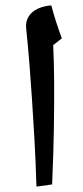

<svg xmlns="http://www.w3.org/2000/svg" viewBox="-20 -697 309 711"><path d="M115 -6Q112 -104 107.5 -182.5Q103 -261 98.5 -329Q94 -397 89 -460Q84 -523 77 -591Q74 -616 85.5 -635Q97 -654 119.5 -664.5Q142 -675 170 -677Q177 -650 187 -618.5Q197 -587 209 -555L177 -530Q180 -469 180.5 -392Q181 -315 179.5 -221Q178 -127 173 -14Z"/></svg>

Font: Noto Naskh Arabic SemiBold
Style: Regular
Weight: 600
Designer: Monotype Design Team, David Williams, Mohamad Dakak and Nizar Qandah
Foundry: Monotype Imaging Inc.
Version: Version 2.016